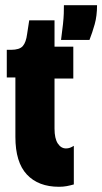

<svg xmlns="http://www.w3.org/2000/svg" viewBox="-20 -707 392 736"><path d="M206 9Q127 9 83 -38Q39 -85 39 -182V-410H6V-516H22Q55 -516 67.5 -530.5Q80 -545 84 -577L92 -629H189V-528H261V-406H189V-214Q189 -176 201.5 -157Q214 -138 233 -138Q241 -138 248 -140.5Q255 -143 263 -148V0Q249 4 235.5 6.5Q222 9 206 9ZM214 -554Q219 -591 221.5 -615Q224 -639 224.5 -655Q225 -671 225 -687H352Q352 -646 343 -614Q334 -582 323 -554Z"/></svg>

Font: Bricolage Grotesque 72pt Condensed ExtraBold
Style: Regular
Weight: 800
Width: 3
Designer: Mathieu Triay
Foundry: Atelier Triay
Version: Version 1.001;gftools[0.9.33.dev8+g029e19f]